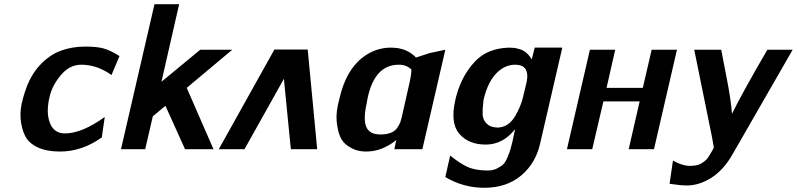

<svg xmlns="http://www.w3.org/2000/svg" viewBox="-20 -708 3781 911"><path d="M88 -237Q91 -250 99 -274Q123 -349 168.5 -398Q214 -447 267.5 -467Q321 -487 385 -487Q440 -487 472 -478Q504 -469 547 -442L509 -352Q441 -401 365 -401Q311 -401 270 -353Q229 -305 216 -252Q198 -179 215 -130Q233 -75 288 -75Q369 -75 477 -153L463 -56Q369 11 265 11Q201 11 158.5 -9Q116 -29 99 -63.5Q82 -98 78 -143Q74 -188 88 -237Z M554 0 713 -688H830L746 -320L930 -472H1082L866 -291L993 0H858L765 -206L705 -156L669 0Z M1485 0H1360L1327 -334L1140 0H1018L1282 -473H1440Z M1590 -238Q1621 -376 1703 -437Q1758 -479 1827 -482Q1852 -482 1864 -480Q1917 -473 1954 -435L2018 -456L2093 -472L1984 0H1851L1856 -23V-26L1861 -44Q1793 11 1718 11Q1695 11 1674.5 5.5Q1654 0 1630 -16Q1606 -32 1594 -59.5Q1582 -87 1577.5 -131.5Q1573 -176 1590 -238ZM1725 -246Q1724 -242 1722.5 -233Q1721 -224 1720 -219Q1709 -171 1711 -139Q1714 -70 1784 -70Q1814 -70 1834.5 -78Q1855 -86 1865.5 -102.5Q1876 -119 1879 -127Q1882 -135 1886 -151Q1899 -208 1925 -324Q1932 -356 1932 -378Q1909 -401 1872 -401Q1759 -401 1725 -246Z M2141 -236Q2142 -240 2144 -249Q2146 -258 2148 -263Q2174 -352 2233 -415.5Q2292 -479 2395 -482Q2422 -482 2437 -477Q2478 -469 2503 -426L2517 -482H2648L2543 -28Q2522 67 2452.5 125Q2383 183 2278 183Q2178 183 2093 132L2116 30Q2161 67 2198.5 84Q2236 101 2294 101Q2319 101 2338 91.5Q2357 82 2367.5 72Q2378 62 2388 38Q2398 14 2401 4Q2404 -6 2411 -34L2424 -95Q2366 -22 2285 -22Q2203 -22 2159 -73.5Q2115 -125 2141 -236ZM2275 -237Q2273 -227 2273 -220Q2269 -191 2270 -165.5Q2271 -140 2288.5 -122Q2306 -104 2337 -103Q2347 -102 2359 -105Q2398 -113 2424.5 -157.5Q2451 -202 2462 -249L2477 -311Q2485 -345 2480 -363Q2473 -401 2424 -401Q2374 -401 2334 -359Q2294 -317 2275 -237Z M2670 0 2779 -472H2899L2858 -291H3030L3072 -472H3192L3083 0H2963L3015 -227H2843L2790 0Z M3274 -472H3402L3426 -348Q3449 -232 3453 -168Q3506 -275 3621 -472H3741L3457 22Q3414 98 3356 135Q3298 172 3239 172Q3208 172 3157 164L3173 54Q3204 71 3228 76Q3248 81 3270 78Q3293 77 3311.5 65Q3330 53 3338 41.5Q3346 30 3360 6Q3364 -1 3367 -8Q3366 -16 3362.5 -34Q3359 -52 3358 -59Z"/></svg>

Font: Coval
Style: ExtraBold Italic
Weight: 800
Foundry: Context Ltd
Version: Version 001.000